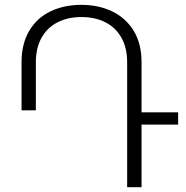

<svg xmlns="http://www.w3.org/2000/svg" viewBox="-20 -780 777 800"><path d="M722.2 -260.7H569.8V0H509.8V-520.5Q509.8 -581.1 485.6 -623.5Q461.4 -666 418.5 -687.5Q375.5 -709 319.3 -709Q263.7 -709 220.7 -687.5Q177.7 -666 153.6 -623.5Q129.4 -581.1 129.4 -520.5V-320.3H69.8V-520.5Q69.8 -598.1 102.1 -652.1Q134.3 -706.1 190.7 -732.9Q247.1 -759.8 319.3 -759.8Q390.1 -759.8 447 -732.7Q503.9 -705.6 536.9 -651.9Q569.8 -598.1 569.8 -520.5V-312H722.2Z"/></svg>

Font: Mardoto Light
Style: Regular
Weight: 400
Designer: Christian Robertson, Vahan Hovhannisyan
Foundry: Google
Version: Version 1.000